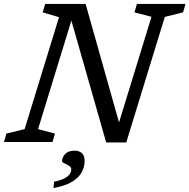

<svg xmlns="http://www.w3.org/2000/svg" viewBox="-40 -718 958 971"><path d="M572.5 -61.5 555 -76 726 -633 640 -655.5 652.5 -698H898L886 -655.5L793.5 -632.5L598.5 2.5H497L313 -642L326.5 -632L152.5 -65L238 -42.5L225.5 0H-20L-7.5 -42.5L84.5 -65L258.5 -631L176 -655.5L188.5 -698H393ZM274 96.5Q274 78.5 289.5 61.2Q305 44 337.5 44Q360.5 44 374.2 56.5Q388 69 388 96.5Q388 124.5 374 151.8Q360 179 325.8 200.5Q291.5 222 230.5 233L233.5 201Q269.5 193.5 288 183Q306.5 172.5 313.5 161.2Q320.5 150 320.5 140Q320.5 127 308.8 120Q297 113 285.5 108Q274 103 274 96.5Z"/></svg>

Font: Newsreader 9pt
Style: Italic
Weight: 400
Italic angle: -17°
Designer: Hugues Gentile
Foundry: Production Type
Version: Version 1.003